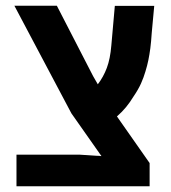

<svg xmlns="http://www.w3.org/2000/svg" viewBox="-20 -651 596 671"><path d="M37.6 0V-110.4H259.3L334.5 -105.5L229.5 -254.9L30.3 -630.9H178.7L305.2 -385.3L321.8 -356.4Q341.3 -381.8 353.3 -413.6Q365.2 -445.3 369.1 -492.2L381.3 -630.4H519L510.3 -536.1Q508.3 -505.4 505.4 -482.7Q502.4 -460 498.5 -440.9Q494.6 -421.9 488.3 -401.4Q482.4 -380.9 472.7 -359.1Q462.9 -337.4 445.8 -312.5Q434.6 -293.9 420.7 -276.9Q406.7 -259.8 388.7 -244.1L502.9 -81.1V0Z"/></svg>

Font: Open Sans SemiCondensed
Style: Bold
Weight: 700
Width: 4
Designer: Monotype Design Team
Foundry: Monotype Imaging Inc.
Version: Version 3.003